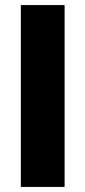

<svg xmlns="http://www.w3.org/2000/svg" viewBox="-20 -735 336 755"><path d="M234 0H62V-715H234Z"/></svg>

Font: Wix Madefor Display ExtraBold
Style: Regular
Weight: 800
Designer: Dalton Maag Ltd
Foundry: Dalton Maag Ltd
Version: Version 3.100